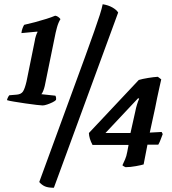

<svg xmlns="http://www.w3.org/2000/svg" viewBox="-20 -782 811 905"><path d="M181 -285Q176 -285 153 -287.5Q130 -290 100 -294.5Q70 -299 45.5 -303Q21 -307 13 -310Q14 -316 17.5 -323Q21 -330 24 -333L60 -336Q80 -338 88.5 -351Q97 -364 105 -398L144 -590Q145 -600 149.5 -613.5Q154 -627 157 -631L156 -633L81 -626Q82 -638 86.5 -649.5Q91 -661 94 -665Q117 -670 145 -677.5Q173 -685 198.5 -693Q224 -701 240 -708Q254 -706 265 -692Q255 -676 248.5 -652.5Q242 -629 237 -602L191 -377Q188 -364 183.5 -353Q179 -342 175 -338L241 -331Q243 -328 244 -323Q245 -318 244 -311Q240 -306 228 -300Q216 -294 202.5 -289.5Q189 -285 181 -285ZM234 103Q207 103 192 96.5Q177 90 165 76L381 -514Q407 -586 424 -634Q441 -682 450.5 -712Q460 -742 464 -762Q490 -758 509.5 -747Q529 -736 537 -723ZM572 6Q571 6 565.5 3Q560 0 557 -3Q563 -16 569.5 -30.5Q576 -45 580 -67L586 -99H416Q400 -129 399 -155L634 -405Q650 -410 677.5 -414.5Q705 -419 724 -420L740 -408Q737 -394 731.5 -370Q726 -346 720.5 -319.5Q715 -293 711 -272L686 -157L742 -160L747 -150Q742 -138 737.5 -125Q733 -112 726 -100H675L657 -7Q648 -4 621 1Q594 6 572 6ZM477 -155H595L618 -258Q621 -274 626 -290Q631 -306 636 -317L631 -319Z"/></svg>

Font: Texturina 72pt 72pt ExtraBold
Style: Italic
Weight: 800
Italic angle: -11°
Designer: Guillermo Torres Carreño
Foundry: Omnibus-Type
Version: Version 1.002; ttfautohint (v1.8.3)